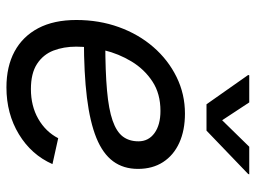

<svg xmlns="http://www.w3.org/2000/svg" viewBox="-120 -673 805 605"><g transform="rotate(90 282.5 -370.5)"><path d="M255.4 11.7Q189.5 11.7 142.1 -13.9Q94.7 -39.6 68.8 -88.6Q43 -137.7 43 -208.5Q43 -280.3 65.4 -342.5Q87.9 -404.8 128.4 -451.4Q168.9 -498 222.7 -524.4Q276.4 -550.8 337.9 -550.8Q390.6 -550.8 429.9 -533Q469.2 -515.1 490.7 -481.9Q512.2 -448.7 512.2 -402.8Q512.2 -356.9 488.3 -324.5Q464.4 -292 414.6 -271.7Q364.7 -251.5 287.6 -241.9Q210.4 -232.4 104 -232.4L115.7 -299.8Q205.1 -299.8 264.9 -305.2Q324.7 -310.5 359.9 -322.8Q395 -335 410.2 -355Q425.3 -375 425.3 -404.3Q425.3 -436 399.4 -454.8Q373.5 -473.6 329.6 -473.6Q274.9 -473.6 236.6 -448.2Q198.2 -422.9 173.8 -382.6Q149.4 -342.3 138.2 -296.1Q127 -250 127 -208Q127 -168.5 139.4 -136.2Q151.9 -104 181.4 -84.7Q210.9 -65.4 260.7 -65.4Q314 -65.4 354.5 -88.6Q395 -111.8 415.5 -151.4L497.1 -133.3Q467.8 -66.9 403.1 -27.6Q338.4 11.7 255.4 11.7ZM302.7 -753.4 358.9 -668 442.4 -753.4H529.3L528.3 -750L391.6 -618.7H308.6L216.3 -750L217.3 -753.4Z"/></g></svg>

Font: Inter 18pt
Style: Italic
Weight: 400
Italic angle: -9.3988°
Designer: Rasmus Andersson
Foundry: rsms
Version: Version 4.001;git-66647c0bb